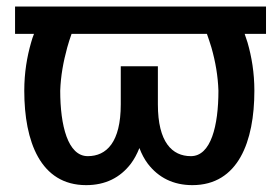

<svg xmlns="http://www.w3.org/2000/svg" viewBox="-20 -548 837 579"><path d="M782.2 -528.3H25.4V-445.8H82.5C79.1 -437.5 76.2 -428.7 73.7 -419.4C61.5 -377 53.2 -329.1 53.2 -274.4C53.2 -121.1 102.1 10.3 239.7 10.3C297.9 10.3 342.3 -12.2 374.5 -54.2C384.8 -67.9 393.1 -83.5 400.4 -101.6C407.2 -83.5 415.5 -67.9 425.8 -54.2C458 -12.2 502.9 10.3 560.1 10.3C698.2 10.3 747.1 -121.1 747.1 -274.4C747.1 -329.1 738.8 -377 726.6 -419.4C723.6 -428.7 720.7 -437.5 717.8 -445.8H782.2ZM617.7 -404.3C629.9 -361.3 637.2 -318.8 638.7 -274.4C638.7 -168.9 616.2 -77.1 555.7 -77.1C499 -77.1 456.1 -119.1 456.1 -233.4V-348.1H344.2V-233.4C344.2 -119.1 301.3 -77.1 244.6 -77.1C184.6 -77.1 161.6 -169.4 161.6 -274.4C163.1 -318.8 170.9 -361.3 182.6 -404.3C186.5 -418.5 190.9 -432.1 195.8 -445.8H604C608.9 -432.1 613.3 -418.5 617.7 -404.3Z"/></svg>

Font: Bert Sans Medium
Style: Regular
Weight: 500
Designer: Christian Robertson (Google), Cristiano Sobral
Foundry: Google, Cristiano Sobral
Version: Version 3.101